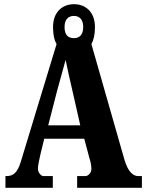

<svg xmlns="http://www.w3.org/2000/svg" viewBox="-20 -896 697 916"><path d="M6 0H232V-56H185C180 -56 161 -69 161 -91C161 -110 169 -140 172 -156L191 -234H382L407 -140C411 -129 416 -108 416 -90C416 -66 394 -56 391 -56H348V0H657V-56H639C617 -56 592 -73 574 -133L416 -686C427 -705 433 -731 433 -767C433 -838 389 -876 333 -876C277 -876 233 -838 233 -767C233 -731 239 -704 250 -686L80 -127C63 -68 40 -56 11 -56H6ZM333 -714C304 -714 288 -730 288 -767C288 -806 308 -820 333 -820C356 -820 377 -806 377 -767C377 -728 357 -714 333 -714ZM210 -298 253 -465C263 -503 283 -574 293 -610C302 -567 316 -502 326 -461L363 -298Z"/></svg>

Font: Noto Serif Devanagari ExtraCondensed Black
Style: Regular
Weight: 900
Width: 2
Designer: Universal Thirst, Indian Type Foundry and the Monotype Design Team
Foundry: Monotype Imaging Inc.
Version: Version 2.004